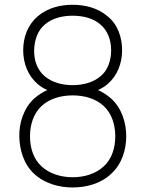

<svg xmlns="http://www.w3.org/2000/svg" viewBox="-20 -786 622 821"><path d="M79.2 -570.8C79.2 -514.6 100 -461.5 141.7 -426C154.2 -415.6 167.7 -407.3 182.3 -401C162.5 -391.7 143.8 -380.2 127.1 -365.6C81.2 -324 61.5 -260.4 62.5 -203.1C63.5 -145.8 81.2 -83.3 127.1 -41.7C172.9 0 234.4 15.6 290.6 15.6C347.9 15.6 409.4 0 454.2 -41.7C501 -83.3 519.8 -145.8 519.8 -203.1C519.8 -260.4 501 -324 454.2 -365.6C437.5 -380.2 418.8 -391.7 399 -401C413.5 -407.3 427.1 -415.6 439.6 -426C481.3 -461.5 502.1 -514.6 502.1 -570.8C502.1 -625 484.4 -681.2 439.6 -716.7C396.9 -753.1 341.7 -765.6 290.6 -765.6C239.6 -765.6 184.4 -753.1 141.7 -716.7C99 -680.2 79.2 -628.1 79.2 -570.8ZM290.6 -718.8C334.4 -718.8 379.2 -708.3 409.4 -681.2C440.6 -655.2 455.2 -614.6 455.2 -570.8C455.2 -528.1 441.7 -486.5 410.4 -460.4C379.2 -433.3 334.4 -421.9 290.6 -421.9C246.9 -421.9 202.1 -433.3 170.8 -460.4C139.6 -486.5 125 -528.1 126 -570.8C127.1 -614.6 140.6 -655.2 171.9 -681.2C203.1 -708.3 246.9 -718.8 290.6 -718.8ZM290.6 -378.1C340.6 -378.1 389.6 -364.6 424 -332.3C458.3 -300 472.9 -252.1 472.9 -203.1C472.9 -154.2 458.3 -106.3 424 -75C389.6 -42.7 340.6 -28.1 290.6 -28.1C241.7 -28.1 191.7 -42.7 157.3 -75C122.9 -106.3 108.3 -154.2 108.3 -203.1C108.3 -252.1 122.9 -300 157.3 -332.3C191.7 -364.6 241.7 -378.1 290.6 -378.1Z"/></svg>

Font: Manrope3 Thin
Style: Regular
Weight: 100
Width: 4
Designer: Mikhail Sharanda
Foundry: Mikhail Sharanda
Version: Version 3.000;PS 003.000;hotconv 1.0.88;makeotf.lib2.5.64775